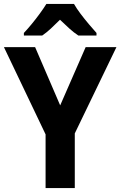

<svg xmlns="http://www.w3.org/2000/svg" viewBox="-20 -953 610 973"><path d="M285 -419 414 -714H570L359 -277V0H211V-272L0 -714H158ZM355 -933Q368 -910 388 -883.5Q408 -857 429.5 -831.5Q451 -806 469 -786V-773H377Q354 -788 331.5 -808.5Q309 -829 284 -853Q259 -828 237.5 -808Q216 -788 194 -773H101V-786Q119 -805 140.5 -831Q162 -857 182 -884.5Q202 -912 215 -933Z"/></svg>

Font: Noto Sans Lao SemiCondensed
Style: Bold
Weight: 700
Width: 4
Designer: Monotype Design Team
Foundry: Monotype Imaging Inc.
Version: Version 2.003; ttfautohint (v1.8.4.7-5d5b)